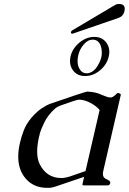

<svg xmlns="http://www.w3.org/2000/svg" viewBox="-20 -923 641 956"><path d="M343.3 -755.9Q342.3 -755.4 340.3 -755.4Q333 -755.4 333 -760.7Q333 -762.2 333.5 -763.7Q334.5 -767.6 338.4 -771L550.8 -897Q561 -903.3 571.8 -903.3Q601.1 -903.3 601.1 -879.4Q601.1 -874 599.6 -867.2Q593.8 -841.8 569.3 -833.5ZM226.1 12.2H206.1Q137.7 8.8 99.6 -44.4Q70.8 -84.5 70.8 -143.6Q70.8 -176.3 80.1 -214.8Q85.9 -240.2 98.1 -272.9Q110.4 -305.7 136.7 -336.9Q164.1 -368.2 188 -383.8Q211.9 -399.4 227.1 -405.3Q405.3 -466.8 414.1 -466.8H416.5Q447.3 -465.3 469.7 -457.5Q492.2 -449.2 505.4 -443.4Q519 -437.5 530.8 -437.5Q542.5 -437.5 561 -456.5Q564.5 -460 566.9 -460Q569.8 -460 576.2 -457.5Q581.5 -455.6 581.5 -451.2Q581.5 -450.2 581.1 -449.2L494.1 -71.3Q492.2 -63.5 492.2 -57.6Q492.2 -38.1 509.3 -31.2Q529.3 -23.4 529.3 -13.7Q529.3 -12.2 528.8 -11.2Q526.4 0 516.1 0H397.5Q390.6 0 390.6 -4.4Q390.6 -5.4 390.6 -6.3L398.9 -42.5L253.4 6.8Q236.3 12.2 226.1 12.2ZM375 -426.8Q364.7 -426.8 331.1 -415Q296.9 -403.3 281.2 -397.5Q265.1 -391.6 256.3 -384.3Q218.8 -351.6 199.7 -311.5Q181.2 -271.5 178.7 -259.8L175.8 -246.6Q175.3 -245.1 174.8 -244.1Q165 -201.7 165 -168.9Q165 -130.4 178.2 -104.5Q212.9 -36.6 285.6 -36.6Q304.2 -36.6 329.6 -44.9Q355 -53.2 405.8 -71.3L476.1 -375.5Q460.4 -394.5 431.2 -410.2Q401.9 -425.8 377 -426.8ZM509.8 -710.4Q524.4 -690.4 524.4 -665Q524.4 -653.8 521.5 -641.6Q512.2 -601.6 478 -572.8Q443.8 -544.4 403.8 -544.4Q364.3 -544.4 343.3 -572.8Q328.6 -592.8 328.6 -618.2Q328.6 -629.4 331.1 -641.6Q340.3 -681.6 375 -710.4Q409.7 -739.3 449.2 -739.3Q488.8 -739.3 509.8 -710.4ZM479 -701.2Q466.8 -725.6 441.9 -725.6Q417.5 -725.6 397.5 -702.1Q377 -679.2 369.6 -647.9Q369.1 -645 368.7 -642.1Q366.2 -630.4 366.2 -619.6Q366.2 -598.6 374.5 -582.5Q387.2 -558.1 411.6 -558.1Q436 -558.1 456.5 -581.5Q478 -610.4 484.4 -637.7Q486.8 -647.9 486.8 -657.7Q486.8 -659.2 486.8 -661.1Q486.8 -662.1 486.8 -663.6Q486.8 -682.6 479 -701.2Z"/></svg>

Font: Caudex
Style: Italic
Weight: 400
Italic angle: -13°
Version: Version 1.04